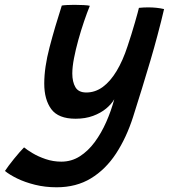

<svg xmlns="http://www.w3.org/2000/svg" viewBox="-138 -511 698 794"><path d="M96 263.5Q48.5 263.5 6.5 253Q-35.5 242.5 -67.5 226.8Q-99.5 211 -117.5 196Q-112 187.5 -102 174Q-92 160.5 -80 145.8Q-68 131 -56.8 118.2Q-45.5 105.5 -38.5 98.5Q-26.5 108.5 -3.2 122.5Q20 136.5 51 147Q82 157.5 115.5 157.5Q157.5 157.5 192 135.5Q226.5 113.5 253.8 76.5Q281 39.5 301.2 -6.2Q321.5 -52 334.5 -100.5Q323 -80.5 300.8 -62Q278.5 -43.5 246.8 -31.8Q215 -20 174.5 -20Q103.5 -20 74.2 -59.5Q45 -99 45 -165.5Q45 -232 67 -315.8Q89 -399.5 117.5 -488Q125 -489.5 139.2 -490.2Q153.5 -491 169 -491Q189.5 -491 208.2 -490Q227 -489 233.5 -487Q222 -459 209.5 -422.2Q197 -385.5 186 -346Q175 -306.5 168 -270.2Q161 -234 161 -207Q161 -172.5 173.8 -150.5Q186.5 -128.5 219 -128.5Q255.5 -128.5 286.8 -151.2Q318 -174 344 -217Q370 -260 389.5 -320Q397 -342 405 -367.8Q413 -393.5 419.8 -417.2Q426.5 -441 431.2 -457.8Q436 -474.5 436.5 -478.5Q446 -479.5 455.8 -480Q465.5 -480.5 475 -480.5Q510.5 -480.5 540.5 -473.5Q530 -427.5 513 -364Q500.5 -316.5 484 -260.5Q467.5 -204.5 449.2 -145.2Q431 -86 412.5 -28Q385 58 342 123.8Q299 189.5 238.2 226.5Q177.5 263.5 96 263.5Z"/></svg>

Font: Grandstander Thin Medium
Style: Italic
Weight: 500
Italic angle: -15°
Version: Version 1.200